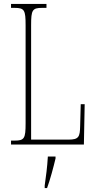

<svg xmlns="http://www.w3.org/2000/svg" viewBox="-20 -734 488 975"><path d="M36 0H406L410 -205H390L387 -94C386 -39 380 -25 328 -25H138V-606C138 -683 144 -694 194 -694H216V-714H36V-694H54C104 -694 110 -683 110 -606V-108C110 -31 104 -20 54 -20H36ZM207 208V221H219C234 181 252 113 262 71V61H223C220 114 214 159 207 208Z"/></svg>

Font: Noto Serif Devanagari ExtraCondensed Thin
Style: Regular
Weight: 100
Width: 2
Designer: Universal Thirst, Indian Type Foundry and the Monotype Design Team
Foundry: Monotype Imaging Inc.
Version: Version 2.004